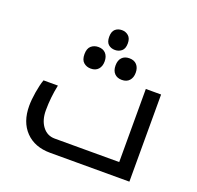

<svg xmlns="http://www.w3.org/2000/svg" viewBox="-127 -868 1032 1004"><g transform="rotate(20 389.0 -365.5)"><path d="M252 0Q165.5 0 115.2 -52Q64.9 -104 64.9 -193.8Q64.9 -227.1 72 -270.5Q79.1 -314 89.8 -344.2H169.9Q154.8 -272 154.8 -201.2Q154.8 -146.5 180.7 -112.3Q206.5 -78.1 249 -78.1H607.9V-484.9H692.9V0ZM386.2 -621.1Q363.8 -621.1 349.1 -634Q334.5 -647 334.5 -676.3Q334.5 -705.1 349.1 -718.3Q363.8 -731.4 386.2 -731.4Q407.2 -731.4 422.6 -718Q438 -704.6 438 -676.3Q438 -647 422.6 -634Q407.2 -621.1 386.2 -621.1ZM300.3 -486.3Q276.9 -486.3 260.5 -500.5Q244.1 -514.6 244.1 -546.4Q244.1 -578.1 260.5 -592.3Q276.9 -606.4 300.3 -606.4Q327.1 -606.4 341.8 -590.1Q356.4 -573.7 356.4 -546.4Q356.4 -519 341.8 -502.7Q327.1 -486.3 300.3 -486.3ZM473.1 -486.3Q447.3 -486.3 432.1 -502Q417 -517.6 417 -546.4Q417 -575.2 431.9 -590.8Q446.8 -606.4 473.1 -606.4Q500 -606.4 514.6 -590.1Q529.3 -573.7 529.3 -546.4Q529.3 -519 514.6 -502.7Q500 -486.3 473.1 -486.3Z"/></g></svg>

Font: Noto Sans Kufi Arabic
Style: Regular
Weight: 400
Designer: Monotype Design team
Foundry: Monotype Imaging Inc.
Version: Version 1.02